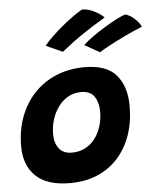

<svg xmlns="http://www.w3.org/2000/svg" viewBox="-56 -853 757 912"><g transform="rotate(-5 322.5 -397.0)"><path d="M241.5 11.2Q132.1 11.2 78.4 -40.5Q24.6 -92.2 24.6 -183.1Q24.6 -259.6 48.5 -323.3Q72.4 -387 116.4 -433.6Q160.5 -480.1 221.6 -505.8Q282.8 -531.4 357.2 -531.4Q461.8 -531.4 508.2 -476.8Q554.8 -422.2 554.8 -329.4Q554.8 -254.2 533.4 -191.9Q512 -129.6 471.2 -84Q430.5 -38.4 372.6 -13.6Q314.8 11.2 241.5 11.2ZM262.4 -132.2Q298.8 -132.2 326.8 -147.2Q354.8 -162.1 374 -188Q393.2 -213.9 403.1 -246.8Q412.9 -279.6 412.9 -315.5Q412.9 -357.9 393.8 -386.5Q374.8 -415.1 331 -415.1Q296 -415.1 268.2 -399.3Q240.4 -383.5 220.9 -356.5Q201.4 -329.5 191.1 -295.9Q180.8 -262.4 180.8 -227Q180.8 -185.9 201 -159.1Q221.2 -132.2 262.4 -132.2ZM368.9 -805.1Q392.8 -805 414.2 -796.2Q435.6 -787.4 451.2 -776.4Q466.9 -765.4 473.1 -758Q445.6 -742 419 -725.3Q392.4 -708.6 366.3 -691Q340.2 -673.4 314.1 -654Q288 -634.6 261.4 -613.1L182.5 -648.8Q196.1 -666.6 219.2 -688.9Q242.2 -711.2 269.2 -733.8Q296.2 -756.4 322.6 -775.2Q348.9 -794.1 368.9 -805.1ZM572 -764Q591 -758.2 606.8 -745.8Q622.5 -733.2 632.8 -720.2Q643.1 -707.2 645.2 -698.9Q607.5 -684.1 565.7 -664.1Q523.9 -644.1 488.9 -625.5Q453.9 -606.9 437.1 -595.4L365 -636.2Q383 -653.2 411.1 -673.4Q439.2 -693.5 470.3 -712.4Q501.4 -731.2 528.5 -745.4Q555.6 -759.5 572 -764Z"/></g></svg>

Font: Grandstander Thin
Style: Italic
Weight: 100
Italic angle: -15°
Designer: Tyler Finck
Foundry: Etcetera Type Co
Version: Version 1.200